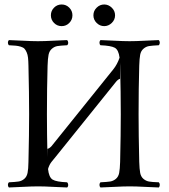

<svg xmlns="http://www.w3.org/2000/svg" viewBox="-20 -828 750 853"><path d="M409.4 -726.1Q395 -740.2 395 -760Q395 -779.8 409.4 -793.9Q423.8 -808.1 442.9 -808.1Q461.9 -808.1 476.6 -793.9Q491.2 -779.8 491.2 -760Q491.2 -740.2 476.6 -726.1Q461.9 -711.9 442.9 -711.9Q423.8 -711.9 409.4 -726.1ZM220 -726.1Q206.1 -740.2 206.1 -760Q206.1 -779.8 220 -793.9Q233.9 -808.1 253.9 -808.1Q273.9 -808.1 287.8 -793.9Q301.8 -779.8 301.8 -760Q301.8 -740.2 287.8 -726.1Q273.9 -711.9 253.9 -711.9Q233.9 -711.9 220 -726.1ZM190.9 -167Q198.2 -167.5 208.5 -178.2L483.4 -520Q501 -542 511.2 -571.8Q506.8 -606.4 490.2 -615.7Q473.6 -625 426.3 -627Q421.9 -631.3 421.9 -638.4Q421.9 -645.5 426.3 -649.9Q447.8 -649.4 488 -647.2Q528.3 -645 555.7 -645Q583.5 -645 624.3 -647.2Q665 -649.4 685.5 -649.9Q689.9 -645.5 689.9 -638.4Q689.9 -631.3 685.5 -627Q655.8 -625.5 642.1 -623.3Q628.4 -621.1 617.2 -611.3Q606 -601.6 602.8 -585Q599.6 -568.4 598.6 -536.1Q595.7 -435.5 595.7 -319.8Q595.7 -232.4 598.6 -108.9Q599.6 -76.7 602.8 -59.8Q606 -43 617.2 -33.4Q628.4 -23.9 642.1 -21.5Q655.8 -19 685.5 -18.1Q689.9 -13.7 689.9 -6.6Q689.9 0.5 685.5 4.9Q664.1 4.4 624 2.2Q584 0 556.6 0Q528.8 0 488 2.2Q447.3 4.4 426.3 4.9Q421.9 0.5 421.9 -6.6Q421.9 -13.7 426.3 -18.1Q456.1 -19.5 469.7 -21.7Q483.4 -23.9 494.9 -33.4Q506.3 -43 509.5 -60.1Q512.7 -77.1 513.7 -108.9Q516.6 -233.4 516.6 -320.8Q516.6 -411.1 513.7 -536.1Q513.7 -539.6 513.4 -542.7Q513.2 -545.9 513.2 -549.8V-478Q503.9 -475.1 495.6 -464.8L222.2 -125Q220.2 -123 218.3 -120.4Q216.3 -117.7 214.6 -115.7Q212.9 -113.8 210.9 -111.3Q209 -108.9 207.5 -106.9Q206.1 -105 204.3 -102.3Q202.6 -99.6 201.2 -96.9Q199.7 -94.2 198.5 -91.3Q197.3 -88.4 195.8 -84.7Q194.3 -81.1 193.4 -77.1Q197.3 -40 213.9 -30Q230.5 -20 278.3 -18.1Q282.7 -13.7 283 -6.6Q283.2 0.5 278.3 4.9Q256.8 4.4 216.8 2.2Q176.8 0 149.4 0Q121.6 0 80.8 2.2Q40 4.4 19.5 4.9Q15.1 0.5 15.1 -6.6Q15.1 -13.7 19.5 -18.1Q49.3 -19.5 63 -21.7Q76.7 -23.9 87.9 -33.4Q99.1 -43 102.5 -60.1Q106 -77.1 106.4 -108.9Q109.4 -233.4 109.4 -320.8Q109.4 -411.1 106.4 -536.1Q106 -557.6 104.5 -571.5Q103 -585.4 98.4 -595.7Q93.8 -606 88.6 -611.6Q83.5 -617.2 72.3 -620.6Q61 -624 50.3 -625Q39.6 -626 19.5 -627Q15.1 -631.3 15.1 -638.4Q15.1 -645.5 19.5 -649.9Q41 -649.4 81.1 -647.2Q121.1 -645 148.4 -645Q176.3 -645 217 -647.2Q257.8 -649.4 278.3 -649.9Q282.7 -645.5 283 -638.4Q283.2 -631.3 278.3 -627Q248.5 -625.5 235.1 -623.3Q221.7 -621.1 210.4 -611.3Q199.2 -601.6 195.8 -585Q192.4 -568.4 191.4 -536.1Q188.5 -435.5 188.5 -319.8Q188.5 -232.4 190.9 -129.9Z"/></svg>

Font: Linux Libertine Display
Style: Regular
Weight: 400
Designer: Philipp H. Poll
Foundry: Philipp H. Poll
Version: Version 5.0.9